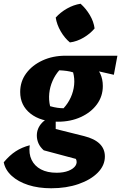

<svg xmlns="http://www.w3.org/2000/svg" viewBox="-61 -802 648 1027"><path d="M213 205Q144 205 90 187.5Q36 170 1.5 138.5Q-33 107 -41 66Q-9 28 23.5 7Q56 -14 98 -25Q92 20 108 53Q124 86 158 104Q192 122 242 122Q279 122 305.5 111.5Q332 101 343 84Q354 67 345 48L173 2Q153 -16 144.5 -36Q136 -56 136 -77Q136 -115 163 -144.5Q190 -174 237 -175V-112L389 -74Q500 -46 500 35Q500 83 462 121.5Q424 160 359 182.5Q294 205 213 205ZM249 -151Q157 -151 102 -194.5Q47 -238 47 -310Q47 -366 79 -409.5Q111 -453 166 -478.5Q221 -504 290 -504Q380 -504 434.5 -459.5Q489 -415 489 -342Q489 -287 457.5 -244Q426 -201 371.5 -176Q317 -151 249 -151ZM279 -223Q303 -249 317.5 -281Q332 -313 335.5 -347.5Q339 -382 330 -415Q314 -420 296 -422.5Q278 -425 256 -426Q234 -401 220 -369Q206 -337 202.5 -302.5Q199 -268 207 -234Q228 -228 246 -225.5Q264 -223 279 -223ZM449 -383 290 -504H567L548 -402L469 -420ZM370 -782Q399 -756 419.5 -721.5Q440 -687 445 -650Q422 -622 386.5 -601Q351 -580 313 -575Q285 -598 264 -634Q243 -670 237 -708Q262 -736 297 -756Q332 -776 370 -782Z"/></svg>

Font: Piazzolla Thin Black
Style: Italic
Weight: 900
Italic angle: -11.3°
Version: Version 2.005